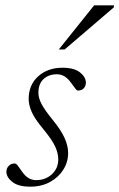

<svg xmlns="http://www.w3.org/2000/svg" viewBox="-20 -690 448 720"><path d="M34.5 -77Q41 -77 47.2 -68.2Q53.5 -59.5 64.5 -44Q85.5 -14.5 115.5 -14.5Q150.5 -14.5 174.5 -36.5Q198.5 -58.5 198.5 -92.5Q198.5 -115 187 -140.2Q175.5 -165.5 143 -205Q110 -244.5 98.8 -270.5Q87.5 -296.5 87.5 -319Q87.5 -371.5 123.2 -403.8Q159 -436 214.5 -436Q258 -436 280 -418.5Q302 -401 302 -380Q302 -367.5 294.2 -359Q286.5 -350.5 272.5 -350.5Q267.5 -350.5 261.8 -358.8Q256 -367 245 -381.5Q223 -411.5 193.5 -411.5Q163 -411.5 143.5 -393.8Q124 -376 124 -341.5Q124 -323 135.5 -300.5Q147 -278 178 -240Q209 -202 222.2 -172.5Q235.5 -143 235.5 -116Q235.5 -82.5 217.5 -53.8Q199.5 -25 167.5 -7.5Q135.5 10 93.5 10Q48.5 10 26.2 -7.8Q4 -25.5 4 -46Q4 -59 12.8 -68Q21.5 -77 34.5 -77ZM200.5 -504.5 333 -670H407.5L407 -662.5L222.5 -504.5Z"/></svg>

Font: Newsreader 16pt Light
Style: Italic
Weight: 300
Italic angle: -17°
Designer: Hugues Gentile
Foundry: Production Type
Version: Version 1.003; ttfautohint (v1.8.3)